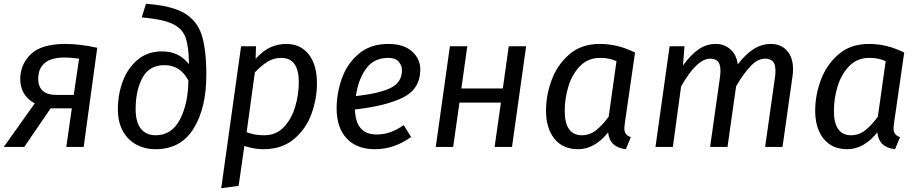

<svg xmlns="http://www.w3.org/2000/svg" viewBox="-24 -769 4806 1005"><path d="M485 -519 414 0H323L352 -202H241L103 0H-4L158 -228Q120 -248 101 -280.5Q82 -313 82 -354Q82 -432 137.5 -485.5Q193 -539 318 -539Q394 -539 485 -519ZM176 -355Q176 -316 199.5 -294Q223 -272 273 -272H362L390 -462Q344 -468 315 -468Q176 -468 176 -355Z M593 -197Q593 -274 618.5 -343Q644 -412 696 -456Q748 -500 825 -500Q913 -500 965 -433V-439Q964 -528 946.5 -574.5Q929 -621 877 -645Q825 -669 718 -678L740 -749Q872 -740 939.5 -701Q1007 -662 1031.5 -586.5Q1056 -511 1056 -377Q1056 -203 989 -95.5Q922 12 791 12Q734 12 689 -12.5Q644 -37 618.5 -84Q593 -131 593 -197ZM962 -348Q920 -428 837 -428Q757 -428 721.5 -361.5Q686 -295 686 -198Q686 -129 713.5 -95Q741 -61 791 -61Q875 -61 918 -144Q961 -227 962 -348Z M1238 -527H1316L1314 -461Q1353 -504 1392 -521.5Q1431 -539 1474 -539Q1549 -539 1592 -484.5Q1635 -430 1635 -332Q1635 -251 1606 -172Q1577 -93 1514 -40.5Q1451 12 1355 12Q1306 12 1255 -5L1225 204L1134 216ZM1540 -339Q1540 -466 1448 -466Q1409 -466 1376.5 -446Q1344 -426 1310 -390L1267 -77Q1292 -68 1312 -64.5Q1332 -61 1360 -61Q1421 -61 1461.5 -103.5Q1502 -146 1521 -210Q1540 -274 1540 -339Z M1834 -196Q1837 -65 1948 -65Q1985 -65 2019 -77Q2053 -89 2089 -114L2128 -52Q2039 12 1939 12Q1843 12 1790.5 -44.5Q1738 -101 1738 -202Q1738 -281 1765.5 -358.5Q1793 -436 1854 -487.5Q1915 -539 2009 -539Q2089 -539 2132.5 -500Q2176 -461 2176 -405Q2176 -304 2086 -259Q1996 -214 1834 -196ZM2080 -402Q2080 -426 2063 -446Q2046 -466 2008 -466Q1932 -466 1891 -408Q1850 -350 1839 -266Q1963 -280 2021.5 -309Q2080 -338 2080 -402Z M2598 -232H2381L2348 0H2257L2331 -527H2422L2391 -306H2608L2639 -527H2730L2656 0H2565Z M3300 -494 3246 -120Q3244 -104 3244 -98Q3244 -80 3251.5 -69Q3259 -58 3278 -51L3252 12Q3210 7 3187 -14Q3164 -35 3159 -76Q3127 -35 3087 -11.5Q3047 12 3002 12Q2922 12 2878 -43Q2834 -98 2834 -190Q2834 -270 2863.5 -350Q2893 -430 2956 -484.5Q3019 -539 3115 -539Q3164 -539 3208.5 -528Q3253 -517 3300 -494ZM2932 -189Q2932 -124 2955 -92.5Q2978 -61 3021 -61Q3062 -61 3094.5 -86Q3127 -111 3162 -158L3203 -449Q3182 -458 3162.5 -462Q3143 -466 3117 -466Q3054 -466 3012.5 -423.5Q2971 -381 2951.5 -317.5Q2932 -254 2932 -189Z M4127 -408Q4127 -386 4125 -375L4072 0H3981L4033 -368Q4035 -380 4035 -399Q4035 -435 4020.5 -448.5Q4006 -462 3981 -462Q3942 -462 3904.5 -422.5Q3867 -383 3829 -317L3784 0H3693L3745 -368Q3747 -380 3747 -399Q3747 -435 3732.5 -448.5Q3718 -462 3694 -462Q3623 -462 3541 -316L3498 0H3407L3481 -527H3559L3551 -426Q3590 -481 3631.5 -510Q3673 -539 3723 -539Q3767 -539 3799 -511Q3831 -483 3838 -432Q3878 -485 3920.5 -512Q3963 -539 4011 -539Q4064 -539 4095.5 -503.5Q4127 -468 4127 -408Z M4709 -494 4655 -120Q4653 -104 4653 -98Q4653 -80 4660.5 -69Q4668 -58 4687 -51L4661 12Q4619 7 4596 -14Q4573 -35 4568 -76Q4536 -35 4496 -11.5Q4456 12 4411 12Q4331 12 4287 -43Q4243 -98 4243 -190Q4243 -270 4272.5 -350Q4302 -430 4365 -484.5Q4428 -539 4524 -539Q4573 -539 4617.5 -528Q4662 -517 4709 -494ZM4341 -189Q4341 -124 4364 -92.5Q4387 -61 4430 -61Q4471 -61 4503.5 -86Q4536 -111 4571 -158L4612 -449Q4591 -458 4571.5 -462Q4552 -466 4526 -466Q4463 -466 4421.5 -423.5Q4380 -381 4360.5 -317.5Q4341 -254 4341 -189Z"/></svg>

Font: FiraGO
Style: Italic
Weight: 400
Italic angle: -8°
Designer: bBox Type GmbH
Foundry: bBox Type GmbH
Version: Version 1.001